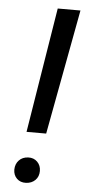

<svg xmlns="http://www.w3.org/2000/svg" viewBox="-52 -742 359 780"><g transform="rotate(5 127.0 -352.5)"><path d="M148.9 -200.7H68.8L151.4 -710.9H244.1ZM32.7 -43.9Q33.2 -66.9 47.4 -81.8Q61.5 -96.7 85 -97.7Q107.4 -98.6 122.1 -84Q136.7 -69.3 136.7 -46.9Q136.7 -23.9 122.1 -9.5Q107.4 4.9 84.5 5.9Q61.5 6.8 47.1 -7.3Q32.7 -21.5 32.7 -43.9Z"/></g></svg>

Font: TypoPRO Roboto
Style: Italic
Weight: 400
Italic angle: -12°
Designer: Google
Version: Version 2.136; 2016